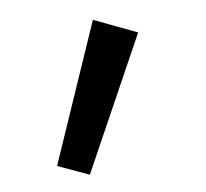

<svg xmlns="http://www.w3.org/2000/svg" viewBox="-33 -145 375 349"><g transform="rotate(-5 154.0 30.0)"><path d="M148 -110 228 -80 118 170 60 149Z"/></g></svg>

Font: Jost*
Style: Regular
Weight: 400
Version: Version 3.7